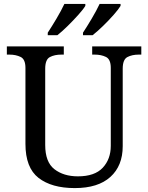

<svg xmlns="http://www.w3.org/2000/svg" viewBox="-20 -951 757 981"><path d="M362 10Q244 10 177 -42Q110 -94 110 -216V-604Q110 -648 85.5 -660Q61 -672 28 -672H15V-714H306V-672H293Q259 -672 235 -659.5Q211 -647 211 -600V-210Q211 -123 258 -86.5Q305 -50 378 -50Q464 -50 505 -94Q546 -138 546 -206V-604Q546 -648 521.5 -660Q497 -672 464 -672H451V-714H702V-672H689Q655 -672 631 -659.5Q607 -647 607 -600V-204Q607 -104 544 -47Q481 10 362 10ZM404 -784Q425 -816 449 -856.5Q473 -897 489 -931H596V-921Q586 -904 560.5 -875Q535 -846 505.5 -817.5Q476 -789 453 -771H404ZM224 -784Q245 -816 269 -856.5Q293 -897 309 -931H416V-921Q406 -904 380 -875Q354 -846 325 -817.5Q296 -789 273 -771H224Z"/></svg>

Font: Noto Serif NP Hmong
Style: Regular
Weight: 400
Designer: Dalton Maag Ltd
Foundry: Dalton Maag Ltd
Version: Version 1.001